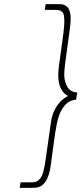

<svg xmlns="http://www.w3.org/2000/svg" viewBox="-20 -766 396 934"><path d="M356 -316 350 -281Q320 -279 301.5 -260Q283 -241 271 -214Q261 -189 256 -162Q251 -135 248 -117L228 30Q222 77 210.5 101Q199 125 184 136Q170 146 153 147Q136 148 119 148H76L80 121H135Q148 121 157.5 117Q167 113 175 103Q185 91 191 68Q197 45 202 10L227 -165Q231 -198 241 -221Q251 -244 263 -259Q275 -275 288 -284.5Q301 -294 311 -299Q302 -304 293.5 -311.5Q285 -319 278 -332Q268 -349 264.5 -379Q261 -409 269 -462L289 -608Q293 -643 293 -665Q293 -687 288 -700Q283 -710 274 -714Q265 -718 253 -718H198L202 -746H245Q260 -746 275 -745.5Q290 -745 301 -737Q315 -729 321 -704Q327 -679 320 -628L300 -480Q296 -456 293 -417.5Q290 -379 304 -351Q310 -336 323 -326.5Q336 -317 356 -316Z"/></svg>

Font: Josefin Slab Light
Style: Italic
Weight: 300
Italic angle: -12°
Designer: Santiago Orozco
Foundry: Typemade
Version: Version 2.000